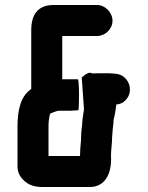

<svg xmlns="http://www.w3.org/2000/svg" viewBox="-20 -703 590 768"><path d="M300 -79H174V-197C174 -215 176 -232 180 -248C187 -252 198 -255 205 -258C206 -258 209 -259 213 -260H262C270 -260 285 -262 293 -262C297 -262 298 -386 291 -386H229V-559H368C401 -559 430 -587 430 -620C430 -653 401 -683 368 -683H194C132 -683 105 -645 105 -583V-347C63 -319 50 -264 50 -197V-36C50 -20 55 -6 64 6C83 31 108 45 149 45H339C402 45 428 -11 424 -81C424 -98 427 -122 428 -138C428 -145 428 -153 429 -161L431 -187L434 -213C434 -220 434 -224 435 -227C440 -245 443 -266 445 -283V-285C460 -286 473 -292 483 -303C519 -341 493 -404 443 -408L432 -409C422 -410 412 -410 401 -410H379C371 -410 362 -410 351 -409C348 -410 344 -412 340 -412C329 -412 316 -401 307 -393L316 -265C314 -251 312 -242 310 -225L308 -198C305 -180 304 -161 304 -141C302 -123 300 -97 300 -79Z"/></svg>

Font: Electronic
Style: Thk
Weight: 900
Version: Version 1.011